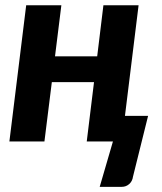

<svg xmlns="http://www.w3.org/2000/svg" viewBox="-20 -535 614 726"><path d="M504 -515 452.5 -97H540L483 132.5Q480.5 150.5 468.5 161Q456.5 171.5 440.5 171.5H357L407 0H308L335.5 -224.5H176L148 0H15.5L79 -515H212L188 -322H347.5L371 -515Z"/></svg>

Font: Lato Heavy
Style: Italic
Weight: 800
Italic angle: -7°
Designer: Lukasz Dziedzic
Foundry: tyPoland Lukasz Dziedzic
Version: Version 2.007; 2014-02-27